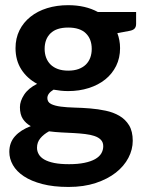

<svg xmlns="http://www.w3.org/2000/svg" viewBox="-20 -542 558 742"><path d="M243.5 -522Q310 -522 358.5 -495.5H506V-449.5Q506 -438 500 -431.5Q494 -425 479.5 -422.5L433.5 -414Q438.5 -401 441.2 -386.5Q444 -372 444 -356Q444 -318 428.8 -287.2Q413.5 -256.5 386.8 -235Q360 -213.5 323.2 -201.8Q286.5 -190 243.5 -190Q229 -190 215 -191.5Q201 -193 187 -195.5Q163 -181 163 -163Q163 -147.5 177.2 -140.2Q191.5 -133 214.8 -130Q238 -127 267.5 -126.2Q297 -125.5 328 -123Q359 -120.5 388.5 -114.2Q418 -108 441.2 -94.5Q464.5 -81 478.8 -57.8Q493 -34.5 493 2Q493 36 476.2 68Q459.5 100 427.8 125Q396 150 350 165.2Q304 180.5 245 180.5Q186.5 180.5 143.5 169.2Q100.5 158 72.2 139.2Q44 120.5 30 96Q16 71.5 16 45Q16 9 38 -15.5Q60 -40 99 -54.5Q80 -65 68.5 -82.2Q57 -99.5 57 -128Q57 -151 73.2 -176Q89.5 -201 123.5 -218Q84.5 -239 62.2 -274Q40 -309 40 -356Q40 -394 55.2 -424.8Q70.5 -455.5 97.8 -477.2Q125 -499 162.2 -510.5Q199.5 -522 243.5 -522ZM379 23Q379 8 370 -1.5Q361 -11 345.5 -16.2Q330 -21.5 309.2 -24Q288.5 -26.5 265.2 -27.8Q242 -29 217.2 -30.2Q192.5 -31.5 169.5 -34.5Q148.5 -23 135.8 -7.5Q123 8 123 29Q123 42.5 129.8 54.2Q136.5 66 151.2 74.5Q166 83 189.5 87.8Q213 92.5 247 92.5Q281.5 92.5 306.5 87.2Q331.5 82 347.8 72.8Q364 63.5 371.5 50.8Q379 38 379 23ZM243.5 -269Q266.5 -269 283.5 -275.2Q300.5 -281.5 311.8 -292.5Q323 -303.5 328.8 -319Q334.5 -334.5 334.5 -353Q334.5 -391 311.8 -413.2Q289 -435.5 243.5 -435.5Q198 -435.5 175.2 -413.2Q152.5 -391 152.5 -353Q152.5 -335 158.2 -319.5Q164 -304 175.2 -292.8Q186.5 -281.5 203.8 -275.2Q221 -269 243.5 -269Z"/></svg>

Font: Lato TR
Style: Bold
Weight: 700
Designer: Lukasz Dziedzic
Foundry: tyPoland Lukasz Dziedzic
Version: Version 1.104 2013